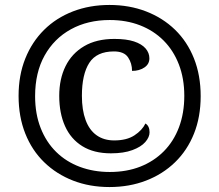

<svg xmlns="http://www.w3.org/2000/svg" viewBox="-20 -745 885 775"><path d="M422 10Q342 10 275 -16Q208 -42 158.5 -90Q109 -138 82 -206Q55 -274 55 -358Q55 -441 82 -508.5Q109 -576 158 -624.5Q207 -673 274.5 -699Q342 -725 422 -725Q502 -725 569.5 -699Q637 -673 686.5 -625Q736 -577 763 -509Q790 -441 790 -357Q790 -273 763 -205.5Q736 -138 686.5 -90Q637 -42 569.5 -16Q502 10 422 10ZM427.7 -126.1Q358.8 -126.1 312.3 -155Q265.7 -183.9 242.4 -236.1Q219.1 -288.3 219.1 -358.2Q219.1 -426.2 244.5 -477.7Q269.9 -529.3 319.7 -558.6Q369.4 -587.9 441.8 -587.9Q490 -587.9 521 -577.7Q552 -567.4 567.5 -549.6Q583 -531.8 583 -509.4Q583 -485.9 562.5 -472.4Q542 -458.8 513 -458.8Q513 -489.5 497 -513.4Q481 -537.4 440 -537.4Q369.9 -537.4 340.3 -491.1Q310.6 -444.9 310.6 -358.2Q310.6 -300.7 325.6 -260.4Q340.5 -220 369.8 -199.1Q399.2 -178.2 441 -178.2Q491.5 -178.2 522.7 -198.7Q554 -219.2 567 -246.5Q583.7 -236.5 583.7 -211Q583.7 -191.4 566.5 -171.7Q549.3 -152 514.3 -139.1Q479.4 -126.1 427.7 -126.1ZM423.2 -50.8Q491.3 -50.8 546.3 -72.4Q601.2 -94 641.1 -134.2Q681.1 -174.5 702.5 -231.4Q723.9 -288.3 723.9 -358Q723.9 -428.3 702 -484.9Q680.1 -541.6 640.2 -581.5Q600.4 -621.4 545.3 -642.8Q490.2 -664.2 423 -664.2Q334.3 -664.2 266.4 -626.9Q198.4 -589.6 160 -520.8Q121.7 -452.1 121.7 -356.8Q121.7 -285.2 144.1 -228.3Q166.4 -171.4 206.8 -131.7Q247.2 -92 302.6 -71.4Q358 -50.8 423.2 -50.8Z"/></svg>

Font: Noto Serif Gurmukhi
Style: Regular
Weight: 400
Designer: Vaibhav Singh and the Monotype Design Team
Foundry: Monotype Imaging Inc.
Version: Version 2.003